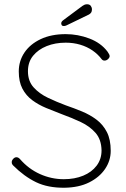

<svg xmlns="http://www.w3.org/2000/svg" viewBox="-20 -870 590 900"><path d="M283 10Q205 11 149 -16Q93 -43 41 -95Q39 -97 37 -100.5Q35 -104 35 -110Q35 -118 42 -125.5Q49 -133 57 -133Q66 -133 74 -124Q114 -78 167.5 -54Q221 -30 279 -30Q330 -30 370 -46.5Q410 -63 433 -93.5Q456 -124 456 -165Q455 -216 428 -247Q401 -278 358.5 -298Q316 -318 269 -335Q232 -349 196 -364Q160 -379 131 -400.5Q102 -422 85 -454.5Q68 -487 68 -535Q68 -584 94.5 -623.5Q121 -663 170.5 -686.5Q220 -710 288 -710Q345 -710 399 -689.5Q453 -669 484 -628Q494 -614 494 -607Q494 -600 486.5 -593Q479 -586 470 -586Q462 -586 457 -592Q439 -616 413.5 -633.5Q388 -651 356 -660.5Q324 -670 288 -670Q239 -670 199 -654Q159 -638 135 -608.5Q111 -579 111 -536Q111 -490 137.5 -460.5Q164 -431 205 -411.5Q246 -392 289 -376Q327 -363 364.5 -347.5Q402 -332 432.5 -309Q463 -286 481 -251Q499 -216 499 -163Q499 -117 472.5 -78Q446 -39 398 -15Q350 9 283 10ZM279 -748Q272 -748 269.5 -752Q267 -756 267 -760Q267 -765 269.5 -768.5Q272 -772 276 -775L366 -842Q370 -845 375.5 -847.5Q381 -850 388 -850Q400 -850 405.5 -842.5Q411 -835 411 -826Q411 -817 407.5 -811.5Q404 -806 397 -802L300 -755Q296 -753 290.5 -750.5Q285 -748 279 -748Z"/></svg>

Font: Quicksand Light Light
Style: Regular
Weight: 300
Version: Version 3.006